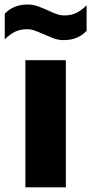

<svg xmlns="http://www.w3.org/2000/svg" viewBox="-60 -808 393 828"><path d="M49.5 0V-548.5H224V0ZM215.5 -635Q191 -635 169.5 -643.2Q148 -651.5 128 -660.5Q110 -668.5 92.2 -675.2Q74.5 -682 56 -682Q28 -682 5.8 -671.5Q-16.5 -661 -39.5 -638.5V-749Q-1.5 -788.5 58.5 -788.5Q83 -788.5 104.5 -780.5Q126 -772.5 146 -763.5Q164 -755 181.8 -748.2Q199.5 -741.5 218 -741.5Q246 -741.5 268.2 -752Q290.5 -762.5 313.5 -785V-675Q275.5 -635 215.5 -635Z"/></svg>

Font: Encode Sans Semi Condensed ExtraBold
Style: Regular
Weight: 800
Width: 4
Designer: Multiple Designers
Foundry: Impallari Type
Version: Version 3.000; ttfautohint (v1.8.3) -l 8 -r 50 -G 200 -x 14 